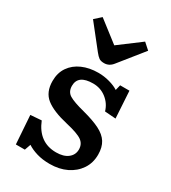

<svg xmlns="http://www.w3.org/2000/svg" viewBox="-197 -903 909 1018"><g transform="rotate(30 258.0 -393.5)"><path d="M65 14 53 -160 120 -165Q164 -56 270 -56Q316 -56 342 -76.5Q368 -97 368 -130Q368 -163 342.5 -181.5Q317 -200 243 -217Q152 -238 108.5 -272.5Q65 -307 65 -375Q65 -425 89.5 -460.5Q114 -496 157 -515Q200 -534 255 -534Q290 -534 324 -524.5Q358 -515 379 -501L387 -534H444L454 -369L387 -374Q375 -416 340 -443.5Q305 -471 259 -471Q167 -471 167 -404Q167 -368 194 -351.5Q221 -335 288 -318Q353 -301 393 -281Q433 -261 451.5 -231.5Q470 -202 470 -157Q470 -106 444 -67.5Q418 -29 373.5 -7.5Q329 14 271 14Q227 14 192 3.5Q157 -7 133 -23L120 14ZM254 -593Q234 -593 223 -600.5Q212 -608 197 -627L87 -766L126 -801L254 -702L386 -801L424 -767L306 -620Q285 -593 254 -593Z"/></g></svg>

Font: Literata 7pt Medium
Style: Regular
Weight: 500
Designer: Latin by Veronika Burian and Jose Scaglione. Greek by Irene Vlachou. Cyrillic by Vera Evstafieva.
Foundry: TypeTogether
Version: Version 3.002